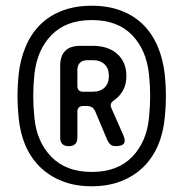

<svg xmlns="http://www.w3.org/2000/svg" viewBox="-20 -760 640 670"><path d="M300 -110Q243 -110 198 -127.5Q153 -145 120.5 -176.5Q88 -208 69 -252Q50 -296 45 -350Q41 -388 41 -425.5Q41 -463 45 -500Q51 -554 70 -598.5Q89 -643 121 -674.5Q153 -706 198 -723Q243 -740 300 -740Q357 -740 402 -723Q447 -706 479 -674.5Q511 -643 530 -598.5Q549 -554 555 -500Q559 -463 559 -425.5Q559 -388 555 -350Q550 -296 531 -252Q512 -208 479.5 -176.5Q447 -145 402 -127.5Q357 -110 300 -110ZM100 -500Q96 -463 96 -425.5Q96 -388 100 -350Q108 -265 159.5 -212.5Q211 -160 300 -160Q390 -160 441 -212.5Q492 -265 500 -350Q504 -388 504 -425.5Q504 -463 500 -500Q491 -586 440.5 -638Q390 -690 300 -690Q211 -690 160 -638Q109 -586 100 -500ZM250 -280Q250 -265 242.5 -257.5Q235 -250 220 -250Q205 -250 197.5 -257.5Q190 -265 190 -280V-530Q190 -565 207.5 -582.5Q225 -600 260 -600H304Q358 -600 389.5 -571.5Q421 -543 421 -495Q421 -466 409.5 -445Q398 -424 378 -410Q369 -404 367 -397.5Q365 -391 369 -382L410 -289Q419 -269 412.5 -259.5Q406 -250 384 -250Q373 -250 366.5 -255Q360 -260 355 -270L312 -372Q308 -381 301 -385.5Q294 -390 284 -390H270Q260 -390 255 -385Q250 -380 250 -370ZM250 -515V-460Q250 -450 255 -445Q260 -440 270 -440H304Q330 -440 345 -454.5Q360 -469 360 -495Q360 -521 345 -535.5Q330 -550 304 -550H285Q268 -550 259 -541Q250 -532 250 -515Z"/></svg>

Font: Maple Mono NF CN
Style: Regular
Weight: 400
Monospace: yes
Designer: subframe7536
Version: Version 7.000